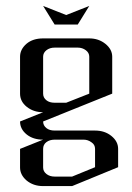

<svg xmlns="http://www.w3.org/2000/svg" viewBox="-20 -442 448 650"><path d="M47.9 62 126 30.8Q92.3 30.8 70.3 13.2Q47.9 -4.9 47.9 -30.8L126 -62Q93.3 -62 70.3 -80.6Q47.9 -98.6 47.9 -125V-250Q47.9 -274.9 69.8 -293.9Q91.3 -312 126 -312H282.2Q314 -312 336.9 -293.5Q359.9 -274.9 359.9 -250V-125L126 -30.8Q126 -17.1 137.2 -8.3Q147.5 0 165 0H301.8Q334.5 0 356.9 18.1Q379.9 36.6 379.9 62V124L224.1 188H126Q92.8 188 69.8 168.9Q47.9 149.9 47.9 125ZM126 62V125Q126 138.2 137.2 147Q148.4 155.8 165 155.8H224.1L301.8 124V62Q301.8 47.9 290 40Q277.8 30.8 263.2 30.8H165Q148.4 30.8 137.2 39.1Q126 47.4 126 62ZM126 -125Q126 -111.3 137.2 -102.5Q147.5 -94.2 165 -94.2H204.1L282.2 -125V-250Q282.2 -263.2 270.5 -272Q258.8 -280.8 243.2 -280.8H165Q148.4 -280.8 137.2 -272Q126 -263.2 126 -250ZM126 -421.9 204.1 -391.1 282.2 -421.9 243.2 -358.9H165Z"/></svg>

Font: Hhenum
Style: Regular
Weight: 400
Designer: T. Christopher White
Version: Version 1.0